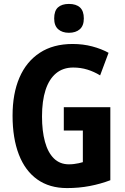

<svg xmlns="http://www.w3.org/2000/svg" viewBox="-20 -948 638 978"><path d="M305 -402H542V-30Q492 -11 437 -0.5Q382 10 321 10Q232 10 170 -34Q108 -78 76 -161Q44 -244 44 -359Q44 -471 79 -552.5Q114 -634 182.5 -679Q251 -724 350 -724Q403 -724 450 -711.5Q497 -699 533 -679L490 -564Q459 -583 425 -593.5Q391 -604 353 -604Q301 -604 265.5 -574.5Q230 -545 212 -489.5Q194 -434 194 -355Q194 -281 209 -226Q224 -171 254.5 -141Q285 -111 331 -111Q344 -111 356.5 -112.5Q369 -114 380.5 -116.5Q392 -119 402 -122V-283H305ZM331 -928Q368 -928 387.5 -910Q407 -892 407 -854Q407 -817 386.5 -799Q366 -781 331 -781Q297 -781 276.5 -799Q256 -817 256 -854Q256 -893 275.5 -910.5Q295 -928 331 -928Z"/></svg>

Font: Noto Sans Display Condensed
Style: Bold
Weight: 700
Width: 3
Designer: Monotype Design Team
Foundry: Monotype Imaging Inc.
Version: Version 2.003